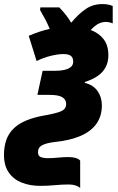

<svg xmlns="http://www.w3.org/2000/svg" viewBox="-70 -696 582 951"><path d="M327.1 235.4Q319.3 227.5 304.7 222.7Q290 217.8 271.5 217.8Q236.8 217.8 201.2 221.2Q165.5 224.6 128.9 224.6Q78.1 224.6 37.6 208.5Q-2.9 192.4 -26.6 158.4Q-50.3 124.5 -50.3 71.3Q-50.3 32.2 -39.8 0.2Q-29.3 -31.7 -5.4 -56.6Q18.6 -81.5 59.3 -98.9Q100.1 -116.2 160.2 -126Q200.2 -133.3 221.4 -140.6Q242.7 -147.9 250.2 -157.5Q257.8 -167 257.8 -181.2Q257.8 -202.6 238.8 -214.4Q219.7 -226.1 175.3 -226.1H115.2L141.1 -345.2H200.7Q229 -345.2 249.8 -350.1Q270.5 -355 281.5 -364.7Q292.5 -374.5 292.5 -390.1Q292.5 -409.7 281.5 -418.9Q270.5 -428.2 243.7 -428.2Q217.3 -428.2 181.4 -419.4Q145.5 -410.6 111.3 -393.6L72.3 -518.6Q98.1 -529.8 123.8 -538.3Q149.4 -546.9 176.3 -553.2Q165.5 -578.6 154.1 -600.3Q142.6 -622.1 128.4 -646.5L129.9 -659.2H223.6Q242.7 -639.6 256.6 -621.8Q270.5 -604 282.7 -583.5Q319.3 -627.4 355 -651.6Q390.6 -675.8 437.5 -675.8Q451.2 -675.8 463.9 -673.6Q476.6 -671.4 488.3 -666.5V-580.1Q479 -584 470.7 -585.7Q462.4 -587.4 454.1 -587.4Q436.5 -587.4 418.9 -579.1Q401.4 -570.8 379.4 -547.4Q419.9 -532.2 443.4 -501.7Q466.8 -471.2 466.8 -422.4Q466.8 -389.2 453.6 -363.8Q440.4 -338.4 414.6 -320.3Q388.7 -302.2 350.6 -290L350.1 -285.6Q392.6 -274.9 413.6 -244.6Q434.6 -214.4 434.6 -173.8Q434.6 -121.6 408 -83.5Q381.3 -45.4 328.6 -22.7Q275.9 0 197.8 7.8Q161.1 12.2 139.6 22.9Q118.2 33.7 118.2 57.6Q118.2 76.7 131.8 82Q145.5 87.4 167 87.4Q192.4 87.4 217.5 84.7Q242.7 82 269 82Q289.6 82 304.7 86.4Q319.8 90.8 327.1 99.6Z"/></svg>

Font: Open Sans SemiCondensed ExtraBold
Style: Italic
Weight: 800
Width: 4
Italic angle: -12°
Designer: Monotype Design Team
Foundry: Monotype Imaging Inc.
Version: Version 3.003